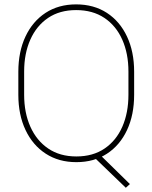

<svg xmlns="http://www.w3.org/2000/svg" viewBox="-20 -741 706 889"><path d="M581.5 111.3 562.5 128.4 416.5 -12.2 436.5 -30.8ZM601.1 -302.2Q601.1 -209.5 568.4 -139.2Q535.6 -68.8 475.6 -29.5Q415.5 9.8 333.5 9.8Q252 9.8 191.7 -29.5Q131.3 -68.8 98.1 -139.2Q64.9 -209.5 64.9 -302.2V-408.7Q64.9 -501.5 97.9 -571.8Q130.9 -642.1 190.9 -681.4Q251 -720.7 332.5 -720.7Q414.6 -720.7 474.9 -681.4Q535.2 -642.1 568.1 -571.8Q601.1 -501.5 601.1 -408.7ZM574.7 -409.7Q574.7 -493.2 546.1 -557.4Q517.6 -621.6 463.4 -658Q409.2 -694.3 332.5 -694.3Q256.3 -694.3 202.6 -658Q148.9 -621.6 120.4 -557.4Q91.8 -493.2 91.8 -409.7V-302.2Q91.8 -218.8 120.6 -154.3Q149.4 -89.8 203.4 -53.2Q257.3 -16.6 333.5 -16.6Q410.2 -16.6 464.1 -53.2Q518.1 -89.8 546.4 -154.3Q574.7 -218.8 574.7 -302.2Z"/></svg>

Font: Heebo Thin
Style: Regular
Weight: 250
Designer: Oded Ezer
Foundry: Ezer Type House
Version: Version 3.100